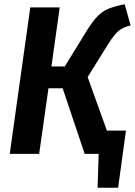

<svg xmlns="http://www.w3.org/2000/svg" viewBox="-20 -727 637 907"><path d="M485 -110H575L538 160H441L446 0H380L276 -310H209L165 0H26L123 -692H262L223 -413H286L388 -579Q417 -626 440.5 -650Q464 -674 492 -685.5Q520 -697 569 -707L597 -607Q562 -599 540.5 -581.5Q519 -564 488 -514L394 -363Z"/></svg>

Font: Fira Sans Condensed SemiBold
Style: Italic
Weight: 600
Width: 3
Italic angle: -8°
Designer: bBox Type GmbH & Carrois Corporate GbR & Edenspiekermann AG
Foundry: bBox Type GmbH & Carrois Corporate GbR & Edenspiekermann AG
Version: Version 4.301